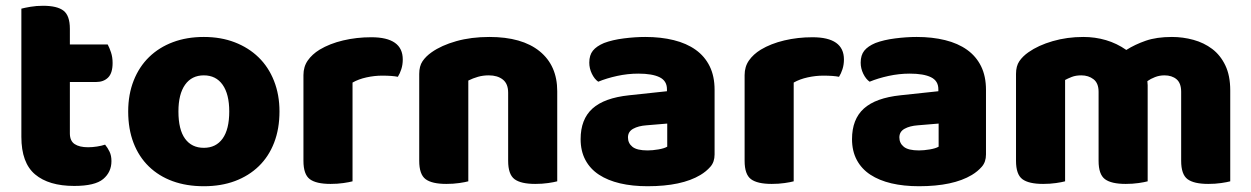

<svg xmlns="http://www.w3.org/2000/svg" viewBox="-20 -629 4334 665"><path d="M237 15Q149 15 101.5 -25Q54 -65 54 -155V-599Q65 -602 85.5 -605.5Q106 -609 129 -609Q178 -609 200 -592Q222 -575 222 -529V-475H353Q359 -464 364.5 -447.5Q370 -431 370 -411Q370 -376 354.5 -360.5Q339 -345 313 -345H222V-167Q222 -141 238.5 -130Q255 -119 285 -119Q300 -119 316 -121.5Q332 -124 344 -128Q353 -117 359.5 -103.5Q366 -90 366 -71Q366 -33 337.5 -9Q309 15 237 15Z M948 -243Q948 -183 929.5 -135Q911 -87 876.5 -53.5Q842 -20 794 -2Q746 16 686 16Q626 16 578 -1.5Q530 -19 495.5 -52.5Q461 -86 442.5 -134Q424 -182 424 -243Q424 -302 443 -350Q462 -398 496.5 -431.5Q531 -465 579 -483Q627 -501 686 -501Q745 -501 793 -482.5Q841 -464 875.5 -430.5Q910 -397 929 -349Q948 -301 948 -243ZM686 -368Q644 -368 621 -335.5Q598 -303 598 -243Q598 -180 621 -148.5Q644 -117 686 -117Q728 -117 751 -149Q774 -181 774 -243Q774 -303 751 -335.5Q728 -368 686 -368Z M1201 -1Q1190 2 1169.5 5Q1149 8 1125 8Q1075 8 1053 -8.5Q1031 -25 1031 -72V-369Q1031 -398 1046 -419.5Q1061 -441 1087 -457Q1122 -478 1168.5 -489Q1215 -500 1266 -500Q1375 -500 1375 -423Q1375 -405 1370 -389.5Q1365 -374 1358 -363Q1339 -367 1303 -367Q1277 -367 1249.5 -361Q1222 -355 1201 -343Z M1910 -1Q1899 2 1878.5 5Q1858 8 1834 8Q1784 8 1762 -8.5Q1740 -25 1740 -72V-308Q1740 -339 1721.5 -353.5Q1703 -368 1673 -368Q1653 -368 1635.5 -363Q1618 -358 1602 -350V-1Q1591 2 1570.5 5Q1550 8 1526 8Q1476 8 1454 -8.5Q1432 -25 1432 -72V-373Q1432 -400 1443.5 -417Q1455 -434 1475 -448Q1509 -472 1560.5 -486.5Q1612 -501 1675 -501Q1788 -501 1849 -451.5Q1910 -402 1910 -313Z M2223 -108Q2240 -108 2260.5 -111.5Q2281 -115 2291 -121V-201L2219 -195Q2191 -193 2173 -183Q2155 -173 2155 -153Q2155 -133 2170.5 -120.5Q2186 -108 2223 -108ZM2215 -501Q2269 -501 2313.5 -490Q2358 -479 2389.5 -456.5Q2421 -434 2438 -399.5Q2455 -365 2455 -318V-94Q2455 -68 2440.5 -51.5Q2426 -35 2406 -23Q2341 16 2223 16Q2170 16 2127.5 6Q2085 -4 2054.5 -24Q2024 -44 2007.5 -75Q1991 -106 1991 -147Q1991 -216 2032 -253Q2073 -290 2159 -299L2290 -313V-320Q2290 -349 2264.5 -361.5Q2239 -374 2191 -374Q2154 -374 2117.5 -366Q2081 -358 2052 -346Q2039 -355 2030 -373.5Q2021 -392 2021 -412Q2021 -438 2033.5 -453.5Q2046 -469 2072 -480Q2101 -491 2140.5 -496Q2180 -501 2215 -501Z M2729 -1Q2718 2 2697.5 5Q2677 8 2653 8Q2603 8 2581 -8.5Q2559 -25 2559 -72V-369Q2559 -398 2574 -419.5Q2589 -441 2615 -457Q2650 -478 2696.5 -489Q2743 -500 2794 -500Q2903 -500 2903 -423Q2903 -405 2898 -389.5Q2893 -374 2886 -363Q2867 -367 2831 -367Q2805 -367 2777.5 -361Q2750 -355 2729 -343Z M3163 -108Q3180 -108 3200.5 -111.5Q3221 -115 3231 -121V-201L3159 -195Q3131 -193 3113 -183Q3095 -173 3095 -153Q3095 -133 3110.5 -120.5Q3126 -108 3163 -108ZM3155 -501Q3209 -501 3253.5 -490Q3298 -479 3329.5 -456.5Q3361 -434 3378 -399.5Q3395 -365 3395 -318V-94Q3395 -68 3380.5 -51.5Q3366 -35 3346 -23Q3281 16 3163 16Q3110 16 3067.5 6Q3025 -4 2994.5 -24Q2964 -44 2947.5 -75Q2931 -106 2931 -147Q2931 -216 2972 -253Q3013 -290 3099 -299L3230 -313V-320Q3230 -349 3204.5 -361.5Q3179 -374 3131 -374Q3094 -374 3057.5 -366Q3021 -358 2992 -346Q2979 -355 2970 -373.5Q2961 -392 2961 -412Q2961 -438 2973.5 -453.5Q2986 -469 3012 -480Q3041 -491 3080.5 -496Q3120 -501 3155 -501Z M4241 -1Q4230 2 4209.5 5Q4189 8 4165 8Q4115 8 4093 -8.5Q4071 -25 4071 -72V-311Q4071 -341 4055 -354.5Q4039 -368 4013 -368Q3996 -368 3980.5 -362Q3965 -356 3954 -348Q3954 -344 3954.5 -340.5Q3955 -337 3955 -334V-1Q3944 2 3923.5 5Q3903 8 3879 8Q3829 8 3807 -8.5Q3785 -25 3785 -72V-311Q3785 -341 3767.5 -354.5Q3750 -368 3725 -368Q3706 -368 3692 -362.5Q3678 -357 3669 -352V-1Q3658 2 3637.5 5Q3617 8 3593 8Q3543 8 3521 -8.5Q3499 -25 3499 -72V-373Q3499 -400 3510.5 -417Q3522 -434 3542 -448Q3576 -472 3626 -486.5Q3676 -501 3732 -501Q3773 -501 3810.5 -490Q3848 -479 3881 -456Q3911 -475 3948.5 -488Q3986 -501 4039 -501Q4077 -501 4113.5 -491Q4150 -481 4178.5 -459.5Q4207 -438 4224 -402.5Q4241 -367 4241 -316Z"/></svg>

Font: Baloo Thambi 2 ExtraBold
Style: Regular
Weight: 800
Designer: Aadarsh Rajan and Ek Type
Foundry: Ek Type
Version: Version 1.640;hotconv 1.0.111;makeotfexe 2.5.65597; ttfautoh